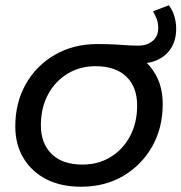

<svg xmlns="http://www.w3.org/2000/svg" viewBox="-20 -702 688 728"><path d="M287 6Q211 6 155.5 -22.5Q100 -51 69 -102.5Q38 -154 38 -223Q38 -313 78 -383.5Q118 -454 188.5 -494.5Q259 -535 349 -535Q388 -535 413.5 -533.5Q439 -532 460 -530.5Q481 -529 506 -529Q537 -529 558.5 -546.5Q580 -564 580 -596Q580 -615 574 -630.5Q568 -646 560 -659L620 -682Q634 -664 641 -641Q648 -618 648 -593Q648 -552 630.5 -522.5Q613 -493 581.5 -477Q550 -461 507 -461Q486 -461 468.5 -462.5Q451 -464 431 -467L501 -492Q545 -464 571 -417.5Q597 -371 597 -307Q597 -217 557 -146.5Q517 -76 447.5 -35Q378 6 287 6ZM293 -78Q353 -78 400 -107Q447 -136 473.5 -186.5Q500 -237 500 -302Q500 -372 459 -411.5Q418 -451 342 -451Q283 -451 236 -422.5Q189 -394 162 -343.5Q135 -293 135 -227Q135 -158 176 -118Q217 -78 293 -78Z"/></svg>

Font: MOST Montserrat Medium
Style: Italic
Weight: 500
Italic angle: -11.3°
Designer: Julieta Ulanovsky
Foundry: Julieta Ulanovsky
Version: Version 8.000;March 11, 2024;FontCreator 15.0.0.2926 64-bit